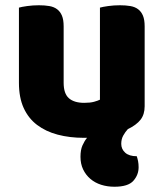

<svg xmlns="http://www.w3.org/2000/svg" viewBox="-20 -508 622 730"><path d="M466 -17Q456 -6 448.5 7.5Q441 21 441 39Q441 59 456 72.5Q471 86 500 86Q503 95 505 105Q507 115 507 128Q507 157 487 179.5Q467 202 415 202Q388 202 364.5 194.5Q341 187 323.5 172Q306 157 296 136Q286 115 286 88Q286 62 293.5 45Q301 28 311 16H299Q245 16 199.5 4Q154 -8 121 -33Q88 -58 70 -97.5Q52 -137 52 -193V-479Q62 -482 83.5 -485Q105 -488 128 -488Q150 -488 167.5 -485Q185 -482 197 -473Q209 -464 215.5 -448.5Q222 -433 222 -408V-193Q222 -152 242 -134.5Q262 -117 300 -117Q323 -117 337.5 -121Q352 -125 360 -129V-479Q370 -482 391.5 -485Q413 -488 436 -488Q458 -488 475.5 -485Q493 -482 505 -473Q517 -464 523.5 -448.5Q530 -433 530 -408V-104Q530 -73 514.5 -53Q499 -33 466 -17Z"/></svg>

Font: Baloo Paaji
Style: Regular
Weight: 400
Designer: Shuchita Grover and Ek Type
Foundry: Ek Type
Version: Version 1.443;PS 1.000;hotconv 16.6.51;makeotf.lib2.5.65220;